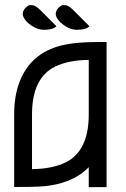

<svg xmlns="http://www.w3.org/2000/svg" viewBox="-20 -747 504 767"><path d="M405.8 0.5H334.5V-79.1Q309.1 -52.7 275.4 -35.6Q213.9 -4.9 133.3 -1.5Q99.1 0 36.6 0V-289.6Q36.6 -387.7 73.7 -453.6Q124.5 -544.9 238.8 -568.4Q289.6 -579.1 370.1 -579.1H405.8ZM107.9 -71.3Q189.5 -72.3 243.2 -98.6Q334.5 -144.5 334.5 -289.6V-507.8Q252.9 -506.8 199.2 -480.5Q107.9 -434.6 107.9 -289.6ZM156.2 -627.9Q122.1 -627.9 88.9 -658.2Q70.8 -676.8 70.8 -691.4Q71.3 -705.1 81.8 -715.6Q92.3 -726.1 99.1 -726.6H106.4Q120.6 -726.6 139.2 -708.5L205.6 -642.1Q190.9 -627.9 156.2 -627.9ZM288.1 -627.9Q253.9 -627.9 220.7 -658.2Q202.6 -676.8 202.6 -691.4Q203.1 -705.1 213.6 -715.6Q224.1 -726.1 231 -726.6H238.3Q252.4 -726.6 271 -708.5L337.4 -642.1Q322.8 -627.9 288.1 -627.9Z"/></svg>

Font: Greenwashing Machine
Style: Regular
Weight: 400
Designer: Tup Wanders
Foundry: Free font, DO NOT SELL
Version: Version 1.00;August 10, 2023;FontCreator 11.5.0.2430 64-bit